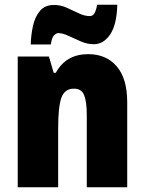

<svg xmlns="http://www.w3.org/2000/svg" viewBox="-20 -792 611 812"><path d="M353 -563Q429 -563 473.5 -511.5Q518 -460 518 -360V0H347V-306Q347 -361 336 -389Q325 -417 293 -417Q253 -417 239.5 -378.5Q226 -340 226 -250V0H55V-553H187L207 -484H216Q259 -563 353 -563ZM110 -604Q111 -644 119.5 -682.5Q128 -721 149 -746Q170 -771 209 -771Q236 -771 262 -759.5Q288 -748 312.5 -736Q337 -724 360 -724Q372 -724 379 -735Q386 -746 391 -772H476Q474 -688 446 -646.5Q418 -605 377 -605Q349 -605 321.5 -617Q294 -629 269.5 -640.5Q245 -652 226 -652Q218 -652 208.5 -642.5Q199 -633 195 -604Z"/></svg>

Font: Noto Sans Gujarati UI Condensed Black
Style: Regular
Weight: 900
Width: 3
Designer: Jelle Bosma - Monotype Design Team, Universal Thirst
Foundry: Monotype Imaging Inc.
Version: Version 2.106; ttfautohint (v1.8.4.7-5d5b)